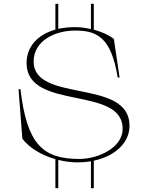

<svg xmlns="http://www.w3.org/2000/svg" viewBox="-20 -772 780 1005"><path d="M87 -305H77L97 -46C131 -1 194 40 270 61V213H285V65C317 73 352 78 387 78C411 78 434 76 456 72V213H471V69C579 46 658 -22 658 -114C658 -364 156 -231 156 -450C156 -560 270 -612 372 -612C483 -612 562 -582 596 -366H606L576 -568C552 -588 513 -605 471 -617V-752H456V-620C428 -626 400 -630 373 -630C341 -630 312 -627 285 -621V-752H270V-617C177 -591 119 -528 119 -441C121 -190 622 -326 622 -98C622 2 493 60 395 60C200 60 121 -21 87 -305Z"/></svg>

Font: Sprat Thin
Style: Regular
Weight: 100
Designer: Ethan Nakache
Foundry: Collletttivo
Version: Version 2.000;Glyphs 3.2 (3217)